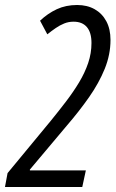

<svg xmlns="http://www.w3.org/2000/svg" viewBox="-53 -744 460 764"><path d="M-33.2 0 -22.9 -55.2 149.4 -263.7Q181.2 -302.7 210.2 -340.8Q239.3 -378.9 262 -416.7Q284.7 -454.6 297.9 -493.4Q311 -532.2 311 -572.8Q311 -614.7 292.7 -636.2Q274.4 -657.7 239.7 -657.7Q219.7 -657.7 202.4 -650.6Q185.1 -643.6 168.7 -632.3Q152.3 -621.1 135.3 -607.4L106.4 -661.6Q136.7 -690.4 172.9 -707.3Q209 -724.1 253.9 -724.1Q293.9 -724.1 323.7 -707.3Q353.5 -690.4 370.1 -659.4Q386.7 -628.4 386.7 -585Q386.7 -526.9 363.8 -470.2Q340.8 -413.6 301.5 -357.4Q262.2 -301.3 212.9 -244.1L65.9 -69.3V-65.9H288.6L274.4 0Z"/></svg>

Font: Open Sans Condensed
Style: Italic
Weight: 400
Width: 3
Italic angle: -12°
Designer: Monotype Design Team
Foundry: Monotype Imaging Inc.
Version: Version 3.000